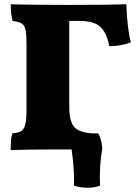

<svg xmlns="http://www.w3.org/2000/svg" viewBox="-20 -699 647 898"><path d="M304 -601V-197Q304 -132 327 -105.5Q350 -79 413 -75H439Q458 -44 458 0Q447 61 447 130Q447 156 448 169Q425 179 389 179Q353 179 326 169Q329 100 315 0H232Q99 0 30 3Q30 -48 37 -75Q66 -77 79.5 -86Q93 -95 98.5 -117.5Q104 -140 104 -187V-491Q104 -538 99.5 -559Q95 -580 82 -588.5Q69 -597 39 -601Q30 -637 30 -679Q123 -676 301 -676Q487 -676 571 -679Q572 -636 577.5 -585Q583 -534 592 -501Q545 -483 491 -483Q480 -543 451 -572Q422 -601 353 -601Z"/></svg>

Font: Vollkorn SC Black
Style: Regular
Weight: 900
Designer: Friedrich Althausen
Foundry: Friedrich Althausen
Version: Version 4.015